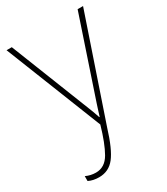

<svg xmlns="http://www.w3.org/2000/svg" viewBox="-181 -796 775 889"><g transform="rotate(-30 207.0 -352.0)"><path d="M383 -714 241 -291Q236 -276 231.5 -261.5Q227 -247 222 -231H220Q213 -253 208 -265.5Q203 -278 198 -291L31 -714H3L207 -199Q182 -112 154.5 -64Q127 -16 79 -16Q51 -16 25 -28V-2Q49 10 81 10Q133 10 165 -31Q197 -72 227 -170L412 -714Z"/></g></svg>

Font: Noto Sans Display SemiCondensed Thin
Style: Regular
Weight: 250
Width: 4
Designer: Monotype Design team
Foundry: Monotype Imaging Inc.
Version: 1.000